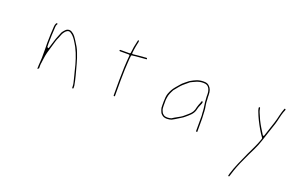

<svg xmlns="http://www.w3.org/2000/svg" viewBox="-96 -981 2566 1643"><g transform="rotate(20 1187.0 -159.0)"><path d="M202.5 -86C202.5 -85.9 202.5 -85.7 202.5 -85.5C201.8 -75.6 201.5 -67.3 201.5 -56.4C201.9 -52.9 202.4 -49.2 202.9 -47.3C205.7 -49 211.1 -54.2 214.5 -57.9V-84C214.5 -84.2 214.5 -84.6 214.5 -84.8C215.2 -90.6 215.5 -96 215.5 -101C215.5 -102.4 215.4 -102.6 216.6 -105C217.3 -113.5 219.1 -128.4 221.6 -144.1C228.2 -193.5 235.1 -215.4 250.8 -267.2C264.3 -311.3 268.2 -332.9 283.2 -363.1C291.3 -383.6 297.2 -405.1 312.1 -421.7C320.8 -432.5 339.3 -452.2 362.9 -437.4C399.1 -415.7 421.9 -370.3 442.6 -334.6C471.6 -279.4 493.1 -209.6 508.3 -142.7C514.9 -114.9 521.5 -94.9 527.8 -66.1C533.1 -42 537.5 -31.8 537.5 -6V0C537.5 3.8 540.4 6.5 543.5 6.5C546.5 6.5 549.5 3.3 549.5 1V-6C549.5 -10.6 549.3 -14.1 548.6 -21.9C544 -47.2 536.8 -81.6 529.8 -107C512 -171 496.7 -239.4 473.1 -296.1C473 -296.2 473 -296.4 472.9 -296.5C461.4 -328.5 446.4 -352.7 428.7 -379.9C408.3 -411.3 397 -432.1 368.3 -448.5C352 -457.7 336 -456 321.9 -447.6C313.6 -442.6 294.3 -420.3 288.8 -409.9C285 -401 276.4 -378.1 271.9 -368C258.3 -337.5 248.4 -296.4 233.1 -250.6C230.5 -242.6 218.5 -253 218.5 -253C218.5 -256.6 218.5 -260.2 218.4 -263.8C218.2 -270.7 218 -277.6 217.5 -284.5C217.5 -284.6 217.5 -284.9 217.5 -285C217.5 -334.7 220.5 -392 223.5 -437.6C224.2 -446 225 -451.7 227.3 -456.4C227.4 -456.6 227.6 -456.9 227.8 -457.2C234 -466.4 234.9 -468.4 229.6 -471.6C225.4 -474.1 223.4 -473.6 219.4 -467C214.9 -459.7 212 -446.9 211.5 -438.6C208.6 -392.3 205.5 -335 205.5 -285.1C206.2 -267.4 206.5 -250.4 206.5 -235V-150C206.5 -137.1 205.9 -126.4 204.5 -114.5C204.4 -106.2 202.5 -92.9 202.5 -86Z M808.5 -437.5C808.5 -434.4 811.2 -431.5 815 -431.5H896C902.2 -431.5 903.8 -426.5 903.5 -423.3C896.9 -350.5 893.5 -276.1 893.5 -198V-59C893.5 -55.2 896.4 -52.5 899.5 -52.5C902.6 -52.5 905.5 -55.2 905.5 -59V-198C905.5 -232 906.2 -266.3 907.5 -299.4C910.9 -341.9 910.6 -385 916.6 -427.1C917.1 -430.6 920.3 -433.5 924 -433.5H927.6C964.1 -437.8 1000 -440.9 1036.5 -443.5L1049.4 -444.5C1049.6 -444.5 1049.8 -444.5 1050 -444.5C1053.9 -444.5 1054.7 -446 1054.6 -449.1C1054.6 -453.1 1052.1 -456.3 1048.2 -456.5L1034.5 -455.5C998.7 -452.8 964.2 -450.1 927.9 -445.6C919.1 -444.5 919.3 -452.1 919.5 -453.8C922 -475.7 924.3 -497 928.1 -516L932.6 -538.5C932.7 -538.6 932.7 -538.8 932.8 -539C937.8 -557.5 940.8 -572.2 933.2 -573.6C928.5 -574.5 926.8 -571.9 925.5 -560.2C925.4 -559.9 925.4 -559.5 925.3 -559.2C916.8 -525.3 910.3 -490.5 906.5 -450.3C906.1 -446.7 902.9 -443.5 899 -443.5H815C811.2 -443.5 808.5 -440.6 808.5 -437.5Z M1672.5 -9V-133C1672.5 -140.8 1672.2 -147.9 1671.5 -154.3C1671.5 -154.4 1671.5 -154.8 1671.5 -155C1671.5 -160.7 1671.2 -166.4 1670.5 -172.2C1670.5 -172.4 1670.5 -172.7 1670.5 -173C1670.5 -180.1 1670.2 -187.6 1669.5 -195.4L1667.5 -219.1C1663.7 -244.1 1658.5 -267 1658.5 -295C1658.5 -305.7 1656.5 -313 1656.5 -324V-339C1656.5 -373.6 1647.6 -398.1 1630.3 -414.6C1615.8 -428.5 1605.1 -433.5 1577 -433.5C1529 -433.5 1498.5 -416.2 1466.6 -398.4C1452.1 -390.4 1444.8 -381.3 1426.6 -368.1C1410.8 -354.6 1403.3 -349.2 1393 -335.5C1392.9 -335.4 1392.8 -335.2 1392.7 -335.1L1380.7 -321.1C1376.7 -316.5 1371.1 -309.8 1363.7 -301.2C1345.5 -279.6 1333.7 -257.8 1323 -229.4C1316.2 -211.2 1313.5 -182.1 1313.5 -156V-119C1313.5 -100.1 1314.1 -94.3 1319 -80.7C1325.6 -64.1 1327.6 -54.9 1338 -45.6C1338.1 -45.5 1338.2 -45.4 1338.3 -45.3C1351.2 -32.4 1364.8 -25.5 1390 -25.5C1402.8 -25.5 1423.4 -29.1 1430.6 -32.7C1449.2 -42 1467.5 -53.8 1486 -65.4L1502 -75.4C1502.1 -75.4 1502.3 -75.5 1502.4 -75.6C1513.8 -81.9 1521.6 -87.5 1531.1 -95.7C1560.4 -120.8 1590.5 -142.4 1601.8 -180.2C1606.8 -196.6 1601.7 -179.8 1601.7 -179.8L1605.7 -195.8C1607.2 -201.6 1608.3 -205.5 1610.8 -213.1C1614.2 -225.1 1628.8 -249.3 1629.1 -262.2C1629.2 -266.9 1628.3 -268.2 1625 -269.4C1620.2 -271.2 1619.2 -271 1617 -265.3C1609.5 -245.8 1617.2 -265.8 1617.1 -265.6C1613 -253.2 1611.4 -246.2 1604.9 -233C1599.4 -218.2 1594.2 -199.9 1590.3 -182.4C1590.3 -182.2 1590.2 -181.9 1590.1 -181.6C1580.8 -153.8 1560.4 -136.6 1541.4 -120.3L1524.1 -105.5C1507.5 -89.2 1484.9 -78.4 1465.7 -67.5C1465.6 -67.4 1465.3 -67.2 1465 -67.1C1451.5 -61.1 1439.3 -51.7 1425.9 -43.6C1425.6 -43.4 1425.1 -43.2 1424.8 -43C1416.1 -39.6 1399.8 -37.5 1390 -37.5C1383.7 -37.5 1378.4 -37.8 1373.8 -38.6C1373.5 -38.6 1373 -38.8 1372.6 -38.9L1360.6 -42.9C1360.2 -43 1359.6 -43.3 1359.1 -43.6C1352.4 -47.6 1340.4 -57.3 1337.1 -67C1334.3 -73.6 1327.1 -86.5 1326.5 -100.4C1326 -103.7 1325.5 -111.2 1325.5 -119V-172C1325.5 -172.3 1325.5 -172.7 1325.6 -173.1C1326.2 -177.6 1326.9 -183.3 1327.5 -190.2C1331 -226.2 1345.4 -249.5 1357.3 -273.4C1357.4 -273.6 1357.7 -274.1 1357.9 -274.4C1364.4 -283.5 1382.4 -304.8 1389.3 -312.9L1401.3 -326.9C1416 -344 1441 -362.3 1457 -376.6C1472.6 -390.4 1456.6 -376.2 1456.7 -376.3C1461.7 -381.3 1466.9 -385.4 1472.3 -388.5C1472.4 -388.6 1472.7 -388.8 1473 -388.9C1501.9 -401.7 1530.7 -421.5 1577 -421.5C1582.7 -421.5 1588.4 -421.2 1594.9 -420.4C1632.6 -415.1 1644.5 -375.3 1644.5 -339V-326C1644.5 -325.8 1644.5 -325.4 1644.5 -325.2C1643.4 -315.8 1646.5 -308.6 1646.5 -295C1646.5 -283.6 1647.8 -272.5 1649.4 -261.3C1651.5 -247.2 1654.2 -233.1 1655.5 -218.7L1657.5 -194.6C1658.2 -186.5 1658.5 -180.7 1658.5 -173.4L1660.5 -153.7C1660.5 -153.6 1660.5 -153.2 1660.5 -153V-9Z M2095.5 -383.6 2097.4 -373.3C2098.6 -365.8 2101 -358 2104.9 -348.8C2113.2 -327.3 2122.5 -304.7 2133.2 -283.4C2155.4 -238.9 2182.5 -189.5 2211 -151.5C2212.5 -149.4 2212.9 -146.6 2212 -144.2C2210.9 -141.4 2210 -138.3 2209.4 -134.8C2209.4 -134.5 2209.2 -134 2209.1 -133.6C2192 -82.2 2159.8 -20.9 2140.8 20.1C2111.5 86.7 2075.6 159.2 2054.2 232.1C2049 249.6 2054.3 231.7 2054.3 231.7L2050.3 248.7C2050.2 249 2050.1 249.5 2050 249.8C2048.6 253.1 2049.5 254.2 2052.4 255.3C2056.9 257.1 2060.1 255.2 2060.6 252.5C2060.7 252.3 2060.8 252 2060.8 251.8L2065.8 235.8C2081.4 182.9 2103 127.9 2126.2 79.8C2148.5 32.1 2158 8.9 2184.3 -42.4C2210.2 -94.1 2229.5 -162.1 2248.9 -220.4L2276.9 -304.3C2289.1 -343.8 2295.1 -384.9 2307 -417.6C2314.3 -436.6 2322 -448.2 2313 -451.4C2308.2 -453.2 2307.2 -453 2305 -447.3C2297.5 -427.8 2305.2 -447.8 2305.1 -447.6C2296.9 -423 2291.9 -413 2284.3 -379.4C2280.3 -359.2 2273.9 -335.2 2265.2 -307.7C2251.8 -265.7 2237 -220.5 2222.1 -177.5C2217.2 -163.5 2208.6 -176 2208.6 -176C2199.9 -190 2182.1 -218 2175 -230.3L2160 -256.3C2150 -273.6 2135.6 -302.9 2128 -323.3C2121.4 -340.4 2111.7 -355.9 2109.6 -374.7L2107.6 -385.6C2106.7 -390 2104.1 -390.9 2101 -390.2C2098.2 -389.5 2095.9 -387.6 2095.5 -383.6Z"/></g></svg>

Font: Take Off
Style: Hairball
Weight: 400
Foundry: Cannot Into Space Fonts
Version: Version 0.89